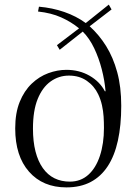

<svg xmlns="http://www.w3.org/2000/svg" viewBox="-20 -799 596 833"><path d="M268 14Q166 14 106 -54Q46 -122 46 -242Q46 -309 65.5 -357Q85 -405 117.5 -436Q150 -467 189.5 -481.5Q229 -496 268 -496Q324 -496 368.5 -470.5Q413 -445 435 -403H438Q434 -450 421.5 -498.5Q409 -547 388.5 -590Q368 -633 339 -662L239 -583L227 -603L323 -676Q289 -704 245.5 -723.5Q202 -743 145 -749L149 -770Q207 -765 259 -747Q311 -729 352 -699L452 -779L464 -758L369 -685Q410 -648 440.5 -599Q471 -550 488.5 -486Q506 -422 506 -340Q506 -255 491.5 -189Q477 -123 447.5 -78Q418 -33 373.5 -9.5Q329 14 268 14ZM283 -11Q330 -11 363 -40.5Q396 -70 413.5 -123Q431 -176 431 -244Q431 -269 429.5 -293Q428 -317 422.5 -342Q417 -367 406 -390Q389 -426 356.5 -448.5Q324 -471 279 -471Q235 -471 199.5 -445.5Q164 -420 143.5 -369.5Q123 -319 123 -241Q123 -185 134 -142Q145 -99 166 -69.5Q187 -40 216.5 -25.5Q246 -11 283 -11Z"/></svg>

Font: Literata 60pt Light
Style: Regular
Weight: 300
Designer: Latin by Veronika Burian and Jose Scaglione. Greek by Irene Vlachou. Cyrillic by Vera Evstafieva.
Foundry: TypeTogether
Version: Version 3.103;gftools[0.9.29]